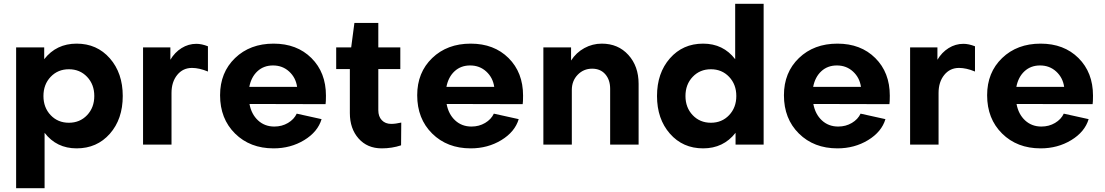

<svg xmlns="http://www.w3.org/2000/svg" viewBox="-20 -762 5823 1012"><path d="M215 -62V230H65V-512H213V-450Q277 -532 384 -532Q491 -532 559 -454.5Q627 -377 627 -256Q627 -134 559 -57Q491 20 384 20Q278 20 215 -62ZM477 -256Q477 -317 439 -357Q401 -397 343 -397Q285 -397 247 -357Q209 -317 209 -256Q209 -195 247 -155Q285 -115 343 -115Q401 -115 439 -155Q477 -195 477 -256Z M1015 -531Q1043 -531 1076 -518V-385Q1030 -404 992 -404Q944 -404 914 -367Q884 -330 884 -272V0H734V-512H878V-447Q901 -486 937 -508.5Q973 -531 1015 -531Z M1426 -95Q1466 -95 1498 -114Q1530 -133 1544 -163L1675 -134Q1655 -67 1583.5 -23.5Q1512 20 1422 20Q1298 20 1219 -58Q1140 -136 1140 -260Q1140 -380 1219 -456Q1298 -532 1422 -532Q1545 -532 1621.5 -456Q1698 -380 1698 -258Q1698 -224 1696 -213L1295 -214Q1305 -160 1340 -127.5Q1375 -95 1426 -95ZM1294 -304H1546Q1539 -353 1504 -385Q1469 -417 1419 -417Q1370 -417 1337 -386.5Q1304 -356 1294 -304Z M1824 -166V-398H1752V-512H1831L1848 -641H1974V-512H2090V-398H1974V-181Q1974 -148 1992.5 -128.5Q2011 -109 2042 -109Q2065 -109 2095 -116L2094 4Q2046 20 1992 20Q1916 20 1870 -32Q1824 -84 1824 -166Z M2465 -95Q2505 -95 2537 -114Q2569 -133 2583 -163L2714 -134Q2694 -67 2622.5 -23.5Q2551 20 2461 20Q2337 20 2258 -58Q2179 -136 2179 -260Q2179 -380 2258 -456Q2337 -532 2461 -532Q2584 -532 2660.5 -456Q2737 -380 2737 -258Q2737 -224 2735 -213L2334 -214Q2344 -160 2379 -127.5Q2414 -95 2465 -95ZM2333 -304H2585Q2578 -353 2543 -385Q2508 -417 2458 -417Q2409 -417 2376 -386.5Q2343 -356 2333 -304Z M3152 -532Q3238 -532 3292 -472.5Q3346 -413 3346 -320V0H3196V-294Q3196 -341 3170.5 -370.5Q3145 -400 3101 -400Q3056 -400 3025 -368Q2994 -336 2994 -288V0H2844V-512H2990V-443Q3017 -485 3060 -508.5Q3103 -532 3152 -532Z M3855 -450V-742H4005V0H3857V-62Q3793 20 3686 20Q3579 20 3511 -57.5Q3443 -135 3443 -256Q3443 -377 3511 -454.5Q3579 -532 3686 -532Q3792 -532 3855 -450ZM3593 -256Q3593 -195 3631 -155Q3669 -115 3727 -115Q3785 -115 3823 -155Q3861 -195 3861 -256Q3861 -317 3823 -357Q3785 -397 3727 -397Q3669 -397 3631 -357Q3593 -317 3593 -256Z M4398 -95Q4438 -95 4470 -114Q4502 -133 4516 -163L4647 -134Q4627 -67 4555.5 -23.5Q4484 20 4394 20Q4270 20 4191 -58Q4112 -136 4112 -260Q4112 -380 4191 -456Q4270 -532 4394 -532Q4517 -532 4593.5 -456Q4670 -380 4670 -258Q4670 -224 4668 -213L4267 -214Q4277 -160 4312 -127.5Q4347 -95 4398 -95ZM4266 -304H4518Q4511 -353 4476 -385Q4441 -417 4391 -417Q4342 -417 4309 -386.5Q4276 -356 4266 -304Z M5058 -531Q5086 -531 5119 -518V-385Q5073 -404 5035 -404Q4987 -404 4957 -367Q4927 -330 4927 -272V0H4777V-512H4921V-447Q4944 -486 4980 -508.5Q5016 -531 5058 -531Z M5469 -95Q5509 -95 5541 -114Q5573 -133 5587 -163L5718 -134Q5698 -67 5626.5 -23.5Q5555 20 5465 20Q5341 20 5262 -58Q5183 -136 5183 -260Q5183 -380 5262 -456Q5341 -532 5465 -532Q5588 -532 5664.5 -456Q5741 -380 5741 -258Q5741 -224 5739 -213L5338 -214Q5348 -160 5383 -127.5Q5418 -95 5469 -95ZM5337 -304H5589Q5582 -353 5547 -385Q5512 -417 5462 -417Q5413 -417 5380 -386.5Q5347 -356 5337 -304Z"/></svg>

Font: Metropolitano
Style: Bold
Weight: 700
Designer: Fonts by Alex Slobzheninov & Chris M. Simpson / Changes by Cristiano Sobral
Foundry: Fonts by Alex Slobzheninov & Chris M. Simpson / Changes by Cristiano Sobral
Version: Version 1.00;August 30, 2020;FontCreator 13.0.0.2681 64-bit